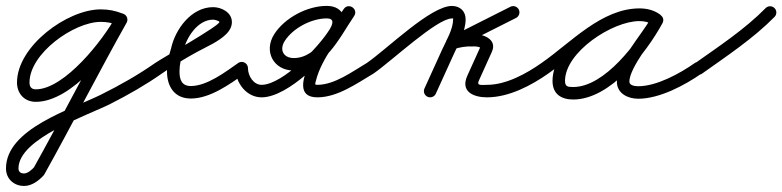

<svg xmlns="http://www.w3.org/2000/svg" viewBox="-65 -306 2628 645"><path d="M346.5 -260.6C346.5 -260.6 346.5 -260.6 346.5 -260.6C321.8 -270.1 300.2 -274.5 273.3 -274.5C160.7 -274.5 -7.9 -150.7 -7.9 -28.8C-7.9 8.5 17.1 36.1 55.4 36.1C175.6 36.1 310.4 -136.2 360.5 -230.1C366 -240.3 362.1 -253.1 351.9 -258.5C341.7 -264 328.9 -260.1 323.5 -249.9C283.2 -174.4 152.3 -5.9 55.4 -5.9C40.4 -5.9 34.1 -14.4 34.1 -28.8C34.1 -126.7 183.9 -232.5 273.3 -232.5C295.1 -232.5 311.7 -229 331.5 -221.4C342.3 -217.2 354.4 -222.6 358.6 -233.5C362.8 -244.3 357.4 -256.4 346.5 -260.6ZM352.3 -258.3C342.2 -264 329.4 -260.4 323.7 -250.3C229.1 -82.1 141.7 90.2 47.7 258.8C47.6 258.9 48.4 257.8 49.1 256.8C49.8 255.8 50.6 254.8 50.5 254.8C42.7 263.4 28.5 276.7 16 276.7C4.8 276.7 -2.9 271.6 -2.9 259.8C-2.9 158.9 227.5 82.7 305.7 43.1C366 12.6 424.7 -21 480 -59.8C489.5 -66.5 491.9 -79.5 485.2 -89C478.5 -98.5 465.5 -100.9 456 -94.2C398.1 -53.7 336.5 -19 273.3 12.4C174.7 61.3 -44.9 126.3 -44.9 259.8C-44.9 295 -18.1 318.7 16 318.7C41.6 318.7 64.9 301.3 81.5 283.2C81.6 283.1 82.3 282.1 82.9 281.2C83.6 280.3 84.3 279.3 84.3 279.2C178.4 110.7 265.7 -61.6 360.3 -229.7C366 -239.8 362.4 -252.6 352.3 -258.3Z M480 -59.8C480 -59.8 480 -59.8 480 -59.8C517.3 -85.8 556.2 -109.2 596.1 -131.1C628.9 -149.1 671.3 -166.4 697.3 -193.8C707.3 -204.3 714 -217.2 714 -232C714 -264.1 679.3 -282 651 -282C577.6 -282 523.2 -207.5 509.5 -142.4C509.5 -142.3 509.6 -142.8 509.7 -143.2C509.8 -143.7 509.9 -144.1 509.9 -144.1C501.9 -118 496 -93.8 496 -66C496 -15.5 521.1 25 576 25C641.4 25 708.1 -24.1 759 -59.8C768.5 -66.5 770.9 -79.5 764.2 -89C757.5 -98.5 744.5 -100.9 735 -94.2C692.8 -64.7 630.7 -17 576 -17C545.2 -17 538 -38.9 538 -66C538 -89.5 543.3 -109.8 550.1 -131.9C550.1 -131.9 550.2 -132.3 550.3 -132.8C550.4 -133.2 550.5 -133.6 550.5 -133.6C560 -178.5 598.5 -240 651 -240C655.3 -240 672 -236 672 -232C672 -219.1 480.2 -111.1 456 -94.2C446.5 -87.6 444.1 -74.5 450.8 -65C457.4 -55.5 470.5 -53.1 480 -59.8Z M747 -98C735.4 -98 726 -88.6 726 -77C726 -27.4 763.6 22.4 816.1 21C904.6 18.6 1036 -114.9 1079.3 -187.2C1106.6 -232.7 1092.9 -286.2 1032.7 -286.2C967.3 -286.2 891.9 -246.5 856.4 -191.4C819.6 -134.1 853.4 -69 922.1 -69C1025.2 -69 1074.5 -178.4 1124.6 -252.1C1132.4 -263.6 1127.5 -275.2 1118.7 -281.1C1109.9 -287 1097.3 -287.1 1089.7 -275.5C1057.1 -226.1 866 21 1001 21C1068.8 21 1133.2 -25.4 1189.7 -58.9C1199.7 -64.9 1203 -77.7 1197.1 -87.7C1191.1 -97.7 1178.3 -101 1168.3 -95.1C1119.3 -66 1059.3 -21 1001 -21C991.1 -21 993.6 -23.7 996.6 -35.9C1015.8 -112.3 1080.7 -185.5 1124.7 -252.3C1132.4 -264 1127.5 -275.5 1118.9 -281.4C1110.2 -287.2 1097.6 -287.2 1089.8 -275.7C1049.5 -216.3 1003.4 -111 922.1 -111C886.4 -111 872.8 -139.2 891.7 -168.6C919.5 -211.8 981.5 -244.2 1032.7 -244.2C1058.5 -244.2 1053.7 -226.3 1043.3 -208.8C1008.2 -150.3 886.4 -23 815 -21C786.6 -20.2 768 -51.3 768 -77C768 -88.6 758.6 -98 747 -98Z M1161.7 -65.1C1168.3 -55.5 1181.4 -53.1 1190.9 -59.7C1250.5 -100.9 1402.7 -244 1453 -244C1458.3 -244 1457.2 -245.8 1457.2 -241C1457.2 -208.1 1434.5 -170.6 1420.9 -140.7C1400.9 -96.7 1380.9 -52.7 1360.9 -8.7C1356.1 1.9 1360.8 14.3 1371.3 19.1C1381.9 23.9 1394.3 19.2 1399.1 8.7C1419.1 -35.3 1439.1 -79.3 1459.1 -123.3C1475.5 -159.4 1499.2 -200.8 1499.2 -241C1499.2 -268.7 1480.4 -286 1453 -286C1381.5 -286 1237 -142.7 1167.1 -94.3C1157.5 -87.7 1155.1 -74.6 1161.7 -65.1ZM1649.5 -283.2C1649.5 -283.2 1649.5 -283.2 1649.5 -283.2C1581.2 -248.8 1512.9 -214.4 1444.5 -179.9C1433.1 -174.1 1430.9 -162.5 1434.6 -153.3C1438.3 -144.1 1448 -137.3 1460.2 -141.1C1480.3 -147.4 1500.1 -150.8 1521.2 -150C1521.2 -150 1521.5 -150 1521.9 -150C1522.2 -150 1522.5 -150 1522.5 -150C1530.7 -150.2 1541.8 -150.1 1549.1 -145.8C1549.6 -145.6 1549.6 -145.8 1549.4 -146.2C1549.1 -147 1549.1 -149.2 1549 -148.9C1549 -148.9 1548.9 -148.8 1548.9 -148.8C1548.9 -148.7 1548.9 -148.7 1548.9 -148.7C1534.4 -116.7 1519.9 -84.7 1505.4 -52.7C1505.4 -52.7 1505.5 -52.7 1505.5 -52.8C1505.5 -52.8 1505.5 -52.9 1505.5 -52.9C1480 1.9 1525.9 21 1571 21C1644.5 21 1719.6 -18.6 1778.1 -59.8C1787.6 -66.5 1789.8 -79.6 1783.2 -89.1C1776.5 -98.6 1763.4 -100.8 1753.9 -94.2C1753.9 -94.2 1753.9 -94.2 1753.9 -94.2C1702.9 -58.3 1635.3 -21 1571 -21C1554 -21 1535 -16.6 1543.6 -35.1C1543.6 -35.1 1543.6 -35.2 1543.7 -35.2C1543.7 -35.3 1543.7 -35.3 1543.7 -35.3C1558.2 -67.3 1572.7 -99.3 1587.1 -131.3C1587.1 -131.3 1587.1 -131.3 1587.1 -131.2C1587.1 -131.2 1587 -131.1 1587 -131.1C1607.8 -175.7 1555 -192.9 1521.5 -192C1521.5 -192 1521.8 -192 1522.1 -192C1522.5 -192 1522.8 -192 1522.8 -192C1496.9 -193 1472.4 -188.9 1447.8 -181.2C1435.5 -177.4 1433.7 -164.8 1437.8 -154.6C1441.9 -144.4 1452 -136.6 1463.5 -142.4C1531.8 -176.8 1600.1 -211.3 1668.5 -245.7C1678.8 -250.9 1683 -263.6 1677.8 -273.9C1672.5 -284.3 1659.9 -288.5 1649.5 -283.2Z M1748.8 -65C1755.4 -55.5 1768.5 -53.1 1778 -59.8C1868 -122.3 1968.9 -235.8 2083.6 -235.8C2098.6 -235.8 2114.4 -232.8 2126.8 -223.9C2137.6 -216.2 2149.1 -221.6 2155 -230.7C2160.8 -239.8 2161.1 -252.5 2149.5 -259.2C2127.2 -272.1 2108.7 -277.1 2082.3 -277.1C1969 -277.1 1791.1 -155.6 1791.1 -34.2C1791.1 9.6 1820 28.3 1860.7 28.3C1985.8 28.3 2106.3 -129 2160.4 -227.9C2167.1 -240.2 2161.3 -251.4 2152.1 -256.4C2142.9 -261.5 2130.3 -260.4 2123.6 -248.1C2089.3 -185.6 2007.3 -101.5 2007.3 -31.6C2007.3 8 2044.3 25.7 2079 25.7C2150.7 25.7 2235.6 -19.6 2293 -59.8C2302.5 -66.5 2304.9 -79.5 2298.2 -89C2291.5 -98.5 2278.5 -100.9 2269 -94.2C2219.1 -59.3 2141.4 -16.3 2079 -16.3C2069.5 -16.3 2049.3 -18.3 2049.3 -31.6C2049.3 -79.6 2133.3 -178.4 2160.4 -227.9C2167.1 -240.2 2161.3 -251.4 2152.1 -256.4C2142.9 -261.5 2130.3 -260.4 2123.6 -248.1C2078 -164.9 1967 -13.7 1860.7 -13.7C1842.9 -13.7 1833.1 -14.7 1833.1 -34.2C1833.1 -131.4 1993 -235.1 2082.3 -235.1C2101.5 -235.1 2112.7 -232 2128.5 -222.8C2140 -216.1 2151.1 -221.1 2156.6 -229.6C2162.1 -238.2 2162.1 -250.3 2151.2 -258.1C2131.6 -272.1 2107.5 -277.8 2083.6 -277.8C1955.7 -277.8 1852.9 -162.9 1754 -94.2C1744.5 -87.6 1742.1 -74.5 1748.8 -65Z M2263.9 -63.5C2270.6 -54 2283.7 -51.8 2293.2 -58.5C2376.4 -117.7 2465.3 -176.4 2537 -249.3C2545.1 -257.5 2545 -270.8 2536.7 -279C2528.5 -287.1 2515.2 -287 2507 -278.7C2507 -278.7 2507 -278.7 2507 -278.7C2437.1 -207.6 2350 -150.4 2268.8 -92.8C2259.4 -86.1 2257.2 -73 2263.9 -63.5Z"/></svg>

Font: FRB American Cursive Guidelines Medium
Style: Italic
Weight: 500
Italic angle: -25°
Version: Version 2.0;Modular Font Editor K font №1